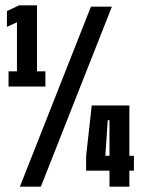

<svg xmlns="http://www.w3.org/2000/svg" viewBox="-20 -699 529 719"><path d="M12 -375V-432H43.5V-615.5L6 -598.5V-657.5L51.5 -679H118.5V-432H150V-375ZM54.5 0 320.5 -674H399L133 0ZM390 0V-60H302.5V-114.5L323.5 -304H464.5V-115.5H481.5V-60H464.5V0ZM374.5 -115.5H390V-249H383.5Z"/></svg>

Font: Anybody UltraCondensed ExtraBold
Style: Regular
Weight: 800
Width: 1
Designer: Tyler Finck
Foundry: Etcetera Type Company
Version: Version 1.010; ttfautohint (v1.8.3) -l 8 -r 50 -G 200 -x 14 